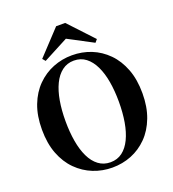

<svg xmlns="http://www.w3.org/2000/svg" viewBox="-172 -1108 1134 1257"><g transform="rotate(-20 395.0 -479.0)"><path d="M427 -977 586 -807 569 -787 353 -901H439L222 -787L205 -807L364 -977ZM395 19Q326 19 263 -6Q200 -31 150.5 -80.5Q101 -130 73 -203Q45 -276 45 -372Q45 -468 73 -541Q101 -614 150.5 -663.5Q200 -713 263 -738Q326 -763 395 -763Q466 -763 528.5 -738Q591 -713 640 -663.5Q689 -614 717 -541Q745 -468 745 -372Q745 -277 717 -203.5Q689 -130 640 -80.5Q591 -31 528.5 -6Q466 19 395 19ZM395 -18Q443 -18 478 -44.5Q513 -71 536 -119Q559 -167 570 -231.5Q581 -296 581 -372Q581 -448 570 -512Q559 -576 536 -624Q513 -672 478 -699Q443 -726 395 -726Q348 -726 312.5 -699Q277 -672 254 -624Q231 -576 220 -512Q209 -448 209 -372Q209 -296 220 -231.5Q231 -167 254 -119Q277 -71 312.5 -44.5Q348 -18 395 -18Z"/></g></svg>

Font: Noto Serif TC ExtraLight ExtraBold
Style: Regular
Weight: 800
Version: Version 2.002-H1;hotconv 1.1.0;makeotfexe 2.6.0